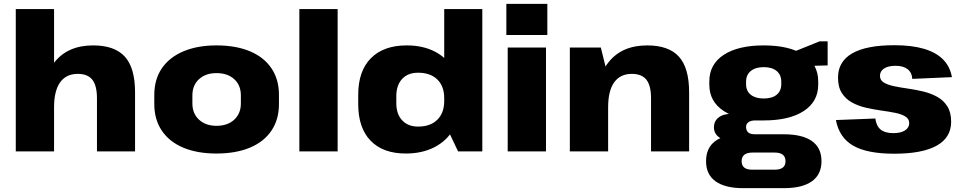

<svg xmlns="http://www.w3.org/2000/svg" viewBox="-20 -787 4998 998"><path d="M484 -276Q484 -342 460 -372.5Q436 -403 384 -403Q324 -403 292.5 -359Q261 -315 261 -229L193 -140L194 -212Q194 -377 263.5 -464Q333 -551 464 -551Q576 -551 629 -492.5Q682 -434 682 -307V0H484ZM62 -740H261V-387V0H62Z M1105 11Q1005 11 932.5 -19.5Q860 -50 821 -108Q782 -166 782 -246V-294Q782 -374 821 -431.5Q860 -489 933 -520Q1006 -551 1105 -551Q1206 -551 1279 -520.5Q1352 -490 1391 -432Q1430 -374 1430 -294V-246Q1430 -166 1391 -108Q1352 -50 1279 -19.5Q1206 11 1105 11ZM1105 -133Q1163 -133 1197.5 -165Q1232 -197 1232 -249V-291Q1232 -344 1197.5 -375.5Q1163 -407 1105 -407Q1049 -407 1014.5 -375.5Q980 -344 980 -291V-249Q980 -197 1014.5 -165Q1049 -133 1105 -133Z M1735 -740V0H1536V-740Z M2089 11Q1971 11 1906.5 -55.5Q1842 -122 1842 -246V-294Q1842 -418 1908 -484.5Q1974 -551 2094 -551Q2178 -551 2240 -519Q2302 -487 2336.5 -428Q2371 -369 2371 -289V-254Q2371 -173 2336 -113.5Q2301 -54 2237.5 -21.5Q2174 11 2089 11ZM2153 -129Q2217 -129 2253 -164.5Q2289 -200 2289 -262V-277Q2289 -339 2253 -374Q2217 -409 2153 -409Q2100 -409 2070 -376.5Q2040 -344 2040 -287V-250Q2040 -194 2070.5 -161.5Q2101 -129 2153 -129ZM2289 -152V-740H2487V0H2361Z M2818 -540V0H2619V-540ZM2825 -767V-605H2612V-767Z M3364 -276Q3364 -342 3340 -372.5Q3316 -403 3264 -403Q3204 -403 3172.5 -359Q3141 -315 3141 -229L3074 -140V-212Q3074 -377 3143.5 -464Q3213 -551 3344 -551Q3456 -551 3509 -492.5Q3562 -434 3562 -307V0H3364ZM2942 -540H3103L3141 -387V0H2942Z M3950 -161Q3817 -161 3742 -210Q3667 -259 3667 -347V-364Q3667 -453 3742 -502Q3817 -551 3950 -551Q4083 -551 4158 -502Q4233 -453 4233 -364V-347Q4233 -259 4158 -210Q4083 -161 3950 -161ZM3843 191Q3749 191 3699.5 155.5Q3650 120 3650 51Q3650 -18 3697.5 -53.5Q3745 -89 3842 -89H4055Q4150 -89 4200 -54Q4250 -19 4250 51Q4250 120 4200 155.5Q4150 191 4055 191ZM4007 95Q4063 95 4063 51Q4063 6 4007 6H3892Q3835 6 3835 51Q3835 96 3892 95ZM3788 -54Q3744 -54 3717.5 -73.5Q3691 -93 3691 -125Q3691 -158 3716 -177Q3741 -196 3789 -196H3950V-161H3905Q3883 -161 3870 -151.5Q3857 -142 3858 -125Q3859 -107 3870 -98Q3881 -89 3905 -89H3950V-54ZM3950 -275Q3993 -275 4017 -294.5Q4041 -314 4041 -350V-362Q4041 -398 4017 -418Q3993 -438 3950 -438Q3907 -438 3882.5 -418Q3858 -398 3858 -362V-350Q3858 -314 3882.5 -294.5Q3907 -275 3950 -275ZM4071 -504 4240 -572H4282V-447L4071 -441Z M4628 12Q4487 12 4414.5 -30Q4342 -72 4325 -163L4530 -171Q4535 -132 4557.5 -113.5Q4580 -95 4624 -95Q4662 -95 4684 -109Q4706 -123 4706 -147Q4706 -169 4686 -181.5Q4666 -194 4633 -200.5Q4600 -207 4560.5 -212.5Q4521 -218 4481.5 -227Q4442 -236 4409 -254Q4376 -272 4356 -303Q4336 -334 4336 -384Q4336 -467 4409.5 -509.5Q4483 -552 4629 -552Q4719 -552 4782 -533.5Q4845 -515 4881.5 -478.5Q4918 -442 4928 -386L4722 -377Q4720 -410 4697.5 -427.5Q4675 -445 4635 -445Q4597 -445 4575.5 -431Q4554 -417 4554 -393Q4554 -370 4574 -358Q4594 -346 4627 -339Q4660 -332 4699.5 -326.5Q4739 -321 4778.5 -311.5Q4818 -302 4851 -284Q4884 -266 4904 -234.5Q4924 -203 4924 -154Q4924 -72 4849 -30Q4774 12 4628 12Z"/></svg>

Font: Pathway Extreme ExtraBold
Style: Regular
Weight: 800
Designer: Eduardo Rodriguez Tunni
Foundry: Eduardo Rodriguez Tunni
Version: Version 1.001;gftools[0.9.26]